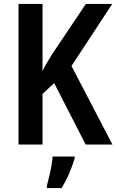

<svg xmlns="http://www.w3.org/2000/svg" viewBox="-20 -734 591 975"><path d="M551 0H415L255 -312L196 -257V0H74V-714H196V-373Q204 -391 217 -413Q230 -435 245 -459L416 -714H550L343 -399ZM359 71Q347 110 331 147.5Q315 185 293 221H218V209Q223 191 229.5 164Q236 137 241 109Q246 81 247 61H359Z"/></svg>

Font: Noto Sans Hebrew Condensed SemiBold
Style: Regular
Weight: 600
Width: 3
Designer: Ben Nathan
Foundry: Google LLC
Version: Version 3.001; ttfautohint (v1.8.4.7-5d5b)